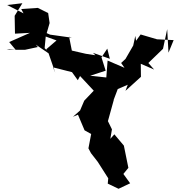

<svg xmlns="http://www.w3.org/2000/svg" viewBox="-20 -1044 1114 1192"><path d="M242 -825 331 -793 267 -738 279 -720 323 -593 309 -626 427 -596 463 -546 477 -572 562 -481 503 -419 477 -358 433 -319 464 -332 505 -235 546 -212 529 -123 545 -93 587 -39 652 63 649 96 716 128 788 94 746 36 777 -2 749 -140 690 -210 665 -182 675 -241 650 -292 686 -422V-425L711 -491L773 -518L759 -480L855 -567L854 -648L937 -612L901 -653L992 -741L1018 -863L1026 -717L1058 -795L955 -800L853 -830L825 -791L820 -821L807 -761L759 -678L732 -653L753 -623L648 -668L640 -563L540 -574L636 -605L610 -688L646 -742L662 -679L557 -716L572 -701L513 -710L426 -730L409 -816L426 -810L291 -829L198 -870ZM38 -738 22 -735H136L215 -752L202 -767L308 -695L257 -745L264 -818L288 -901L279 -963L215 -995L112 -988L126 -961L24 -1013L119 -1024L71 -946L73 -835L166 -840L37 -783L77 -735Z"/></svg>

Font: Hussar Lance
Style: Regular
Weight: 700
Foundry: Cannot Into Space Fonts, PlusOne Fonts
Version: Version 2.27